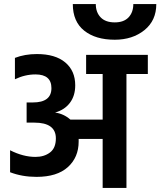

<svg xmlns="http://www.w3.org/2000/svg" viewBox="-20 -932 795 952"><path d="M641 -912H755Q755 -830 696 -782.5Q637 -735 549 -735Q454 -735 397.5 -780Q341 -825 341 -912H455Q455 -871 479 -846Q503 -821 549 -821Q594 -821 617.5 -846Q641 -871 641 -912ZM407 -565V-660H713V-565H607V0H489V-243H370V-230Q370 -152 316.5 -103.5Q263 -55 161 -55Q90 -55 30 -78V-187Q95 -154 156 -154Q199 -154 228 -176Q257 -198 257 -246Q257 -324 150 -324H112V-424H143Q235 -424 235 -495Q235 -563 156 -563Q104 -563 54 -539V-645Q103 -664 163 -664Q254 -664 303.5 -622.5Q353 -581 353 -509Q353 -457 326.5 -422Q300 -387 253 -374Q296 -368 329 -339H489V-565Z"/></svg>

Font: Hind SemiBold
Style: Regular
Weight: 600
Designer: Manushi Parikh, Satya Rajpurohit
Foundry: Indian Type Foundry
Version: Version 2.001;PS 1.0;hotconv 1.0.79;makeotf.lib2.5.61930; tt